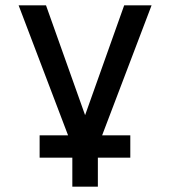

<svg xmlns="http://www.w3.org/2000/svg" viewBox="-20 -552 640 722"><path d="M129 41V-43H236L50 -532H153L300 -119L447 -532H550L364 -43H470V41H348V150H252V41Z"/></svg>

Font: Geist Mono Medium
Style: Regular
Weight: 500
Monospace: yes
Designer: Basement.studio, Andrés Briganti, Mateo Zaragoza
Foundry: Basement.studio, Vercel, Andrés Briganti, Guido Ferreyra, Mateo Zaragoza
Version: Version 1.500; ttfautohint (v1.8.4.7-5d5b)